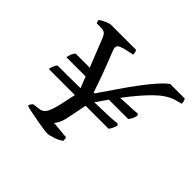

<svg xmlns="http://www.w3.org/2000/svg" viewBox="-138 -726 888 888"><g transform="rotate(45 306.0 -282.0)"><path d="M268 0Q260 0 239.5 -3Q219 -6 194.5 -10.5Q170 -15 148 -19.5Q126 -24 115 -28Q116 -36 120.5 -41.5Q125 -47 128 -50L163 -54Q185 -57 196 -76Q207 -95 217 -138L234 -216H63Q67 -235 72.5 -245Q78 -255 82 -256Q110 -256 150.5 -256Q191 -256 230 -257L208 -312H82Q87 -334 92.5 -343Q98 -352 101 -354H193L136 -497Q131 -509 123 -515.5Q115 -522 95 -522H71Q69 -525 67.5 -530Q66 -535 66 -540Q74 -546 93.5 -555Q113 -564 123 -564H286Q292 -556 292 -539L255 -531Q234 -526 221.5 -520.5Q209 -515 209 -500Q209 -494 232 -437.5Q255 -381 287 -286H293Q322 -328 352 -372Q382 -416 411.5 -455.5Q441 -495 466.5 -523.5Q492 -552 510 -564H604Q607 -561 609.5 -553.5Q612 -546 612 -537L578 -528Q535 -515 491 -472Q447 -429 391 -355Q424 -357 453 -358Q482 -359 500 -361L506 -353Q502 -335 495.5 -325Q489 -315 487 -312H360L321 -256Q371 -257 409.5 -258.5Q448 -260 467 -263L473 -255Q468 -239 463 -229.5Q458 -220 454 -216H304L283 -112Q278 -90 270 -76Q262 -62 257 -57L343 -49Q344 -46 345 -41.5Q346 -37 346 -29Q331 -17 306.5 -8.5Q282 0 268 0Z"/></g></svg>

Font: Texturina Extralight
Style: Italic
Weight: 200
Italic angle: -11°
Designer: Guillermo Torres Carreño
Foundry: Omnibus-Type
Version: Version 1.002; ttfautohint (v1.8.3)